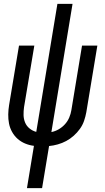

<svg xmlns="http://www.w3.org/2000/svg" viewBox="-20 -755 540 990"><path d="M119 215 155 -3Q131 -6 109.5 -15Q88 -24 71 -39Q54 -54 42.5 -74.5Q31 -95 26.5 -118Q22 -141 22.5 -165.5Q23 -190 27 -214L78 -520H157L104 -203Q101 -182 101.5 -161.5Q102 -141 109.5 -123Q117 -105 132.5 -92.5Q148 -80 167 -75L276 -735H354L245 -74Q265 -78 283 -88.5Q301 -99 315 -114.5Q329 -130 337 -149Q345 -168 348 -187L403 -520H482L425 -176Q421 -154 413.5 -132Q406 -110 392 -90.5Q378 -71 360 -55Q342 -39 321.5 -28Q301 -17 278 -10.5Q255 -4 233 -2L197 215Z"/></svg>

Font: Iosevka Term Oblique
Style: Regular
Weight: 400
Italic angle: -9°
Monospace: yes
Designer: Belleve Invis
Foundry: Belleve Invis
Version: Version 31.4.0